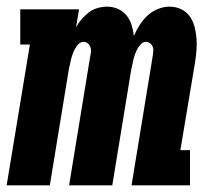

<svg xmlns="http://www.w3.org/2000/svg" viewBox="-29 -558 649 578"><path d="M-9 0 61 -424H32V-530H209L200 -476Q207 -489 217 -500.5Q227 -512 239 -521Q251 -530 265.5 -534Q280 -538 293 -538Q311 -538 326.5 -531Q342 -524 352 -511.5Q362 -499 367 -483Q372 -467 374 -450Q381 -466 391 -482Q401 -498 415 -511Q429 -524 446.5 -531Q464 -538 481 -538Q500 -538 516 -530.5Q532 -523 542 -509Q552 -495 556.5 -478Q561 -461 562.5 -443Q564 -425 562.5 -406.5Q561 -388 558 -369L514 -106H543V0H367L431 -391Q432 -398 432.5 -405Q433 -412 430.5 -418Q428 -424 422.5 -428Q417 -432 410 -432Q402 -432 395.5 -425.5Q389 -419 385 -411.5Q381 -404 378 -396Q375 -388 373 -380Q371 -372 369.5 -364Q368 -356 366 -348L309 0H179L243 -391Q245 -398 245 -405Q245 -412 242.5 -418Q240 -424 234.5 -428Q229 -432 223 -432Q214 -432 207.5 -425.5Q201 -419 197 -411.5Q193 -404 190 -396Q187 -388 185 -380Q183 -372 181.5 -364Q180 -356 178 -348L121 0Z"/></svg>

Font: Iosevka Slab Heavy Extended
Style: Italic
Weight: 900
Width: 7
Italic angle: -9°
Monospace: yes
Designer: Belleve Invis
Foundry: Belleve Invis
Version: Version 11.1.0; ttfautohint (v1.8.3)